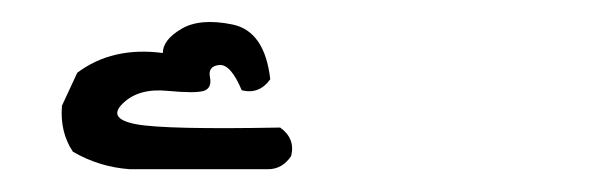

<svg xmlns="http://www.w3.org/2000/svg" viewBox="-20 -555 540 171"><path d="M95.7 -404.3Q68.4 -406.2 44.9 -419.9Q33.2 -437.5 35.2 -460.9L48.8 -490.2Q80.1 -513.7 125 -507.8Q125 -519.5 141.6 -529.3Q158.2 -539.1 187 -533.2Q215.8 -527.3 220.7 -484.4Q210.9 -470.7 195.3 -474.6Q185.5 -498 175.3 -497.1Q165 -496.1 167 -486.3Q168.9 -476.6 161.6 -474.1Q154.3 -471.7 128.9 -474.1Q103.5 -476.6 89.4 -462.9Q75.2 -449.2 101.6 -444.3Q127.9 -439.5 229.5 -441.4Q243.2 -431.6 239.3 -416Q231.4 -404.3 218.8 -404.3Z"/></svg>

Font: JasonHandwriting2
Style: Regular
Weight: 400
Version: Version 1.05.10